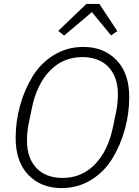

<svg xmlns="http://www.w3.org/2000/svg" viewBox="-20 -950 711 982"><path d="M422 -930H488L580 -791L548 -769L450 -888L308 -768L278 -792ZM295 12Q190 12 125 -55.5Q60 -123 60 -244Q60 -328 82.5 -409.5Q105 -491 146.5 -559Q188 -627 255.5 -668.5Q323 -710 406 -710Q511 -710 576 -642.5Q641 -575 641 -454Q641 -370 618.5 -288.5Q596 -207 554.5 -139Q513 -71 445.5 -29.5Q378 12 295 12ZM300 -40Q398 -40 465.5 -109.5Q533 -179 558 -301L575 -384Q583 -425 583 -468Q583 -556 535 -607Q487 -658 401 -658Q303 -658 235.5 -588.5Q168 -519 143 -397L126 -314Q118 -273 118 -230Q118 -142 166 -91Q214 -40 300 -40Z"/></svg>

Font: IBM Plex Sans Light
Style: Italic
Weight: 300
Italic angle: -11.31°
Designer: Mike Abbink, Paul van der Laan, Pieter van Rosmalen
Foundry: Bold Monday
Version: Version 3.0